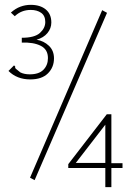

<svg xmlns="http://www.w3.org/2000/svg" viewBox="-20 -703 540 793"><path d="M105 -375Q50 -375 15 -410L38 -433L43 -428Q41 -423 46 -418.5Q51 -414 64 -404Q80 -396 103 -396Q141 -396 159.5 -415Q178 -434 178 -463Q178 -499 148 -514Q118 -529 70 -527V-547Q123 -547 145 -567Q167 -587 167 -612Q167 -638 150 -650Q133 -662 107 -662Q68 -662 41 -636L25 -651Q44 -668 64.5 -675.5Q85 -683 107 -683Q146 -683 169 -664Q192 -645 192 -610Q192 -586 176 -566.5Q160 -547 131 -539Q161 -534 182 -514Q203 -494 203 -462Q203 -425 178 -400Q153 -375 105 -375ZM123 41 104 31 402 -661 422 -650ZM415 -9H262V-25L421 -231H440V-29H486V-9H440V70H415ZM415 -30V-188L293 -30Z"/></svg>

Font: Inconsolata ExtraLight
Style: Regular
Weight: 200
Monospace: yes
Designer: Raph Levien, Cyreal, Brenton Simpson
Foundry: Raph Levien, Cyreal, Google
Version: Version 3.001; ttfautohint (v1.8.2.53-6de2)